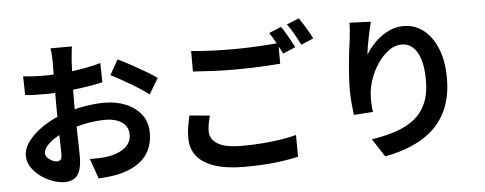

<svg xmlns="http://www.w3.org/2000/svg" viewBox="-57 -1016 3113 1232"><g transform="rotate(-5 1500.0 -399.5)"><path d="M436.5 -812.3Q434.7 -803.5 433 -787.4Q431.4 -771.4 429.7 -754.7Q428 -738 427 -725.4Q425.5 -695.6 424 -661.4Q422.5 -627.3 421.4 -590.7Q420.2 -554.1 419.6 -517.2Q419 -480.4 419 -445.2Q419 -404.3 419.9 -354.7Q420.8 -305 422.2 -256.4Q423.6 -207.8 424.5 -167.6Q425.4 -127.5 425.4 -105.6Q425.4 -44.2 411.5 -9.9Q397.7 24.4 373 37.7Q348.4 51 315.5 51Q279.4 51 238.4 36.3Q197.4 21.5 161.6 -4.3Q125.9 -30.2 103.3 -64.6Q80.6 -99.1 80.6 -138.6Q80.6 -187.2 117.4 -234.7Q154.2 -282.3 214.6 -322.2Q274.9 -362 344.5 -386.4Q411.8 -410.7 483 -422.6Q554.3 -434.4 610.9 -434.4Q687.9 -434.4 750.1 -408.6Q812.3 -382.8 849.3 -334Q886.2 -285.2 886.2 -216.2Q886.2 -157.6 864.2 -108.7Q842.1 -59.9 793.7 -24.7Q745.2 10.5 665.4 30.5Q631.1 37.5 597.7 41.1Q564.4 44.7 533.8 47L488.5 -82.3Q521.6 -82.1 553.1 -83.3Q584.5 -84.6 610.8 -89.3Q651.6 -96.9 684.6 -113.1Q717.5 -129.2 736.8 -155.2Q756.2 -181.1 756.2 -216.8Q756.2 -251.4 737.6 -275.3Q719.1 -299.1 686.2 -311.8Q653.3 -324.5 609.3 -324.5Q546.3 -324.5 481.7 -311.6Q417.1 -298.7 358 -275.9Q313.8 -259 278.9 -236.6Q244.1 -214.2 224.1 -190.3Q204.1 -166.5 204.1 -144.3Q204.1 -132.4 211.7 -121.8Q219.3 -111.1 231 -103Q242.7 -94.9 255.2 -90.2Q267.7 -85.5 277.4 -85.5Q290.6 -85.5 299.8 -94.1Q309 -102.7 309 -128Q309 -154.6 307.6 -205.1Q306.2 -255.7 304.8 -318.1Q303.4 -380.5 303.4 -440.6Q303.4 -483.1 303.7 -526.3Q303.9 -569.4 304.1 -608.1Q304.3 -646.8 304.5 -677Q304.8 -707.3 304.8 -724.2Q304.8 -735 303.9 -752.2Q303 -769.4 301.7 -786.6Q300.4 -803.7 298.4 -812.3ZM721 -704Q759.5 -685.8 806.7 -659.8Q853.9 -633.9 897.3 -608.2Q940.6 -582.6 967.1 -563.1L906.5 -461.5Q888.3 -476.8 857.7 -497Q827.2 -517.2 791.7 -538.1Q756.1 -559 723 -577.5Q689.8 -596 666.3 -606.9ZM107.7 -648.5Q151.9 -643.5 185.2 -642.3Q218.5 -641.1 245.8 -641.1Q284.7 -641.1 331.7 -644.7Q378.8 -648.3 427.7 -654.5Q476.6 -660.7 523.3 -669.9Q570.1 -679.2 608.5 -690.2L611 -566.1Q569 -556.3 519.8 -548.6Q470.5 -540.9 421 -535.1Q371.5 -529.2 327.2 -525.9Q282.9 -522.6 249.7 -522.6Q199.8 -522.6 167.9 -523.7Q136 -524.8 110.3 -527.6Z M1195.9 -716.7Q1251.2 -710.5 1320.3 -707.5Q1389.5 -704.5 1468.3 -704.5Q1517.6 -704.5 1569.9 -706.5Q1622.2 -708.5 1671.2 -711.6Q1720.1 -714.7 1758 -718.5V-585.3Q1723.5 -582.5 1673.9 -579.5Q1624.3 -576.5 1570.7 -574.9Q1517.2 -573.3 1469 -573.3Q1390.8 -573.3 1323.8 -576.7Q1256.8 -580.1 1195.9 -584.3ZM1280 -293.1Q1272.7 -266.6 1267.9 -241.7Q1263 -216.9 1263 -191.5Q1263 -143.3 1311.4 -112.5Q1359.7 -81.8 1468.3 -81.8Q1536.2 -81.8 1599.4 -86.7Q1662.6 -91.5 1718.8 -100.2Q1775 -108.8 1819.2 -120.8L1820.2 19.4Q1776.6 29.2 1722.5 37.3Q1668.4 45.4 1605.9 49.7Q1543.4 53.9 1473 53.9Q1358.2 53.9 1281.9 28.6Q1205.5 3.4 1167.2 -44.3Q1129 -92.1 1129 -160.8Q1129 -204.4 1135.8 -240.6Q1142.7 -276.8 1148.4 -304.9ZM1784.1 -820.1Q1797.1 -802.3 1811.8 -777.2Q1826.4 -752 1840.3 -726.9Q1854.2 -701.8 1863.7 -682.9L1783.2 -648.4Q1767.6 -679.4 1746.3 -719.1Q1724.9 -758.8 1704.7 -787.6ZM1902.5 -865.2Q1915.7 -846.5 1931.1 -821.2Q1946.4 -795.9 1960.7 -771.3Q1975.1 -746.7 1983.5 -729L1903.8 -694.7Q1888.4 -726.4 1866.1 -765.6Q1843.9 -804.7 1823.3 -832.7Z M2361.2 -803.1Q2355.9 -784.8 2350 -758.1Q2344.2 -731.4 2338.1 -701.9Q2331.9 -672.4 2327.4 -644.4Q2322.9 -616.3 2320.9 -595.3Q2339.4 -624.5 2364.2 -653Q2388.9 -681.5 2420.6 -705.1Q2452.3 -728.7 2489.4 -743Q2526.5 -757.2 2568.6 -757.2Q2638.6 -757.2 2694.6 -713.9Q2750.5 -670.5 2783.2 -590.7Q2815.8 -510.8 2815.8 -400.7Q2815.8 -294.8 2784.8 -215.5Q2753.8 -136.1 2696.1 -80Q2638.3 -23.8 2557.7 11.7Q2477.1 47.3 2377.8 65.4L2301.9 -50.7Q2385 -63.5 2454.4 -86.1Q2523.9 -108.7 2574.6 -147.7Q2625.3 -186.7 2652.9 -248.1Q2680.5 -309.5 2680.5 -400.3Q2680.5 -477.4 2664.2 -530.9Q2648 -584.4 2617.7 -612.3Q2587.5 -640.3 2545.3 -640.3Q2501 -640.3 2461 -611Q2421 -581.6 2389.4 -535.1Q2357.8 -488.5 2339.4 -434.7Q2320.9 -380.9 2319.1 -331.1Q2317.8 -310.5 2318.6 -285.3Q2319.4 -260.2 2323.8 -225.4L2200.5 -217Q2196.8 -245.7 2192.6 -289.6Q2188.4 -333.4 2188.4 -383.6Q2188.4 -418.8 2190.9 -458.6Q2193.3 -498.5 2196.8 -540.2Q2200.4 -581.8 2205.6 -623.8Q2210.8 -665.7 2216.2 -704.1Q2220 -732.8 2221.8 -760.7Q2223.7 -788.5 2224.2 -808.8Z"/></g></svg>

Font: Shanggu Sans SC VF
Style: Regular
Weight: 250
Designer: GuiWonder
Version: Version 1.021